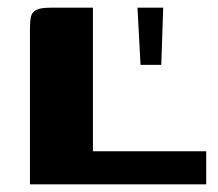

<svg xmlns="http://www.w3.org/2000/svg" viewBox="-20 -480 567 500"><path d="M222 -460V-86H517V0H58V-406Q58 -424 60.5 -436Q63 -448 74 -454Q85 -460 112 -460ZM346 -311 338 -460H405L400 -311Z"/></svg>

Font: r_Genos
Style: Bold
Weight: 700
Designer: Robert E. Leuschke
Foundry: Robert E. Leuschke
Version: Version 2.000;June 29, 2024;FontCreator 14.0.0.2814 32-bit